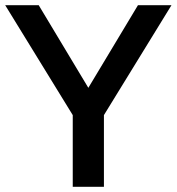

<svg xmlns="http://www.w3.org/2000/svg" viewBox="-28 -719 680 739"><path d="M372 0H252V-276L-8 -699H121L312 -381L503 -699H632L372 -276Z"/></svg>

Font: Myanmar Khyay
Style: Regular
Weight: 400
Designer: Danh Hong
Foundry: Google Inc.
Version: Version 1.10 March 4, 2015